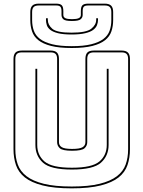

<svg xmlns="http://www.w3.org/2000/svg" viewBox="-20 -1007 786 1052"><path d="M692 -684V-189Q692 -142 678.5 -102.5Q665 -63 630 -35Q595 -7 532.5 9Q470 25 373 25Q276 25 213.5 9Q151 -7 116 -35Q81 -63 67.5 -102.5Q54 -142 54 -189V-684Q54 -708 65 -719Q76 -730 100 -730H257Q281 -730 292 -719Q303 -708 303 -684V-228Q303 -210 318.5 -200.5Q334 -191 375 -191Q417 -191 432.5 -200.5Q448 -210 448 -228V-684Q448 -708 458.5 -719Q469 -730 494 -730H646Q670 -730 681 -719Q692 -708 692 -684ZM682 -189V-684Q682 -703 673.5 -711.5Q665 -720 646 -720H494Q475 -720 466.5 -711.5Q458 -703 458 -684V-228Q458 -208 443 -194.5Q428 -181 375 -181Q323 -181 308 -194.5Q293 -208 293 -228V-684Q293 -703 284.5 -711.5Q276 -720 257 -720H100Q81 -720 72.5 -711.5Q64 -703 64 -684V-189Q64 -143 77.5 -105.5Q91 -68 125.5 -41.5Q160 -15 220 0Q280 15 373 15Q466 15 526 0Q586 -15 620.5 -41.5Q655 -68 668.5 -105.5Q682 -143 682 -189ZM174 -630H184V-213Q184 -157 223.5 -122.5Q263 -88 374 -88Q485 -88 525 -122.5Q565 -157 565 -213V-630H575V-213Q575 -153 533 -115.5Q491 -78 374 -78Q257 -78 215.5 -115.5Q174 -153 174 -213ZM600 -941V-897Q600 -864 590.5 -835.5Q581 -807 556 -787Q531 -767 486.5 -755.5Q442 -744 373 -744Q304 -744 259.5 -755.5Q215 -767 190 -787Q165 -807 155.5 -835.5Q146 -864 146 -897V-941Q146 -965 157 -976Q168 -987 192 -987H288Q309 -987 318 -978.5Q327 -970 327 -946V-925Q327 -913 338 -907.5Q349 -902 374 -902Q400 -902 411.5 -907.5Q423 -913 423 -925V-946Q423 -970 432 -978.5Q441 -987 463 -987H554Q578 -987 589 -976Q600 -965 600 -941ZM590 -897V-941Q590 -960 581.5 -968.5Q573 -977 554 -977H463Q446 -977 439.5 -970.5Q433 -964 433 -946V-925Q433 -911 422 -901.5Q411 -892 374 -892Q337 -892 327 -901.5Q317 -911 317 -925V-946Q317 -964 310.5 -970.5Q304 -977 288 -977H192Q173 -977 164.5 -968.5Q156 -960 156 -941V-897Q156 -865 165.5 -838.5Q175 -812 199.5 -793.5Q224 -775 266 -764.5Q308 -754 373 -754Q438 -754 480 -764.5Q522 -775 546.5 -793.5Q571 -812 580.5 -838.5Q590 -865 590 -897ZM507 -907H517V-898Q517 -884 511.5 -869.5Q506 -855 491 -843.5Q476 -832 447 -825Q418 -818 372 -818Q326 -818 298 -825Q270 -832 255.5 -843.5Q241 -855 236.5 -869.5Q232 -884 232 -898V-907H242V-898Q242 -871 266.5 -849.5Q291 -828 372 -828Q453 -828 480 -849.5Q507 -871 507 -898Z"/></svg>

Font: Bungee Outline
Style: Regular
Weight: 400
Designer: David Jonathan Ross
Foundry: David Jonathan Ross
Version: Version 1.000;PS 1.0;hotconv 1.0.72;makeotf.lib2.5.5900